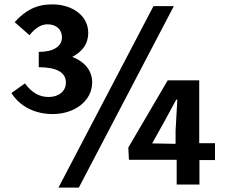

<svg xmlns="http://www.w3.org/2000/svg" viewBox="-20 -787 1034 877"><path d="M32 -362C71 -301 139 -266 221 -266C318 -266 401 -324 401 -411C401 -469 361 -508 310 -527C355 -551 383 -585 383 -637C383 -718 307 -767 219 -767C146 -767 96 -740 47 -686L115 -626C137 -655 165 -676 197 -676C236 -676 263 -653 263 -617C263 -574 223 -550 157 -550V-480C239 -480 281 -456 281 -410C281 -368 246 -344 202 -344C159 -344 125 -364 94 -406ZM247 70H340L774 -759H681ZM569 -57H787V56H891V-56H962V-133H890V-420H746L566 -113ZM675 -132 733 -236 785 -332H790L782 -191V-130Z"/></svg>

Font: GenEiGothic-pro-Regular
Style: Bold
Weight: 700
Designer: Ryoko NISHIZUKA (kana & ideographs); Paul D. Hunt (Latin, Greek & Cyrillic); Wenlong ZHANG (bopomofo); Sandoll Communica
Foundry: Adobe Systems Incorporated; o_tamon
Version: Version 1.000.140830